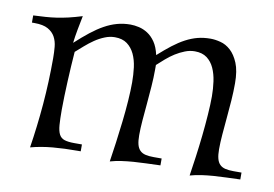

<svg xmlns="http://www.w3.org/2000/svg" viewBox="-57 -526 900 630"><g transform="rotate(10 393.5 -211.0)"><path d="M773.9 0Q748.5 1 726.6 1.7Q704.6 2.4 684.6 3.9Q664.6 5.4 645.8 8.1Q627 10.7 607.9 16.1Q612.3 -12.2 617.2 -47.9Q622.1 -83.5 626 -119.9Q629.9 -156.2 632.3 -190.9Q634.8 -225.6 634.8 -252Q634.8 -277.3 631.3 -301.8Q627.9 -326.2 619.1 -345.5Q610.4 -364.7 594.7 -376.5Q579.1 -388.2 554.2 -388.2Q537.6 -388.2 521.5 -381.8Q505.4 -375.5 490.2 -366Q475.1 -356.4 461.4 -344.5Q447.8 -332.5 436 -321.8V-307.1Q436 -279.8 433.8 -250Q431.6 -220.2 429 -191.2Q426.3 -162.1 424.1 -135Q421.9 -107.9 421.9 -85.9Q421.9 -66.9 425 -54.7Q428.2 -42.5 435.3 -35.4Q442.4 -28.3 453.6 -25.6Q464.8 -22.9 481 -22.9H507.8V0Q482.4 1 460.4 1.7Q438.5 2.4 418.5 3.9Q398.4 5.4 379.6 8.1Q360.8 10.7 341.8 16.1Q346.2 -12.2 351.1 -47.9Q356 -83.5 360.1 -119.9Q364.3 -156.2 366.7 -190.9Q369.1 -225.6 369.1 -252Q369.1 -277.3 366 -301.8Q362.8 -326.2 353.8 -345.5Q344.7 -364.7 328.9 -376.5Q313 -388.2 288.1 -388.2Q271 -388.2 254.2 -381.3Q237.3 -374.5 221.9 -364Q206.5 -353.5 192.4 -341.1Q178.2 -328.6 166 -317.9Q164.1 -294.4 162.6 -268.8Q161.1 -243.2 159.9 -217.8Q158.7 -192.4 158 -168.5Q157.2 -144.5 157.2 -124Q157.2 -92.3 158.7 -72.8Q160.2 -53.2 166 -42Q171.9 -30.8 183.8 -26.9Q195.8 -22.9 216.8 -22.9H242.2V0H232.9Q187 0 149.2 3.4Q111.3 6.8 76.2 16.1Q87.4 -55.2 93.8 -130.6Q100.1 -206.1 100.1 -285.2Q100.1 -304.2 98.4 -322.8Q96.7 -341.3 88.9 -355.7Q81.1 -370.1 64.9 -379.2Q48.8 -388.2 20 -388.2H11.2V-412.1Q33.2 -413.1 51.5 -414.3Q69.8 -415.5 88.1 -418.2Q106.4 -420.9 126.5 -425.5Q146.5 -430.2 171.9 -438Q167.5 -416 162.8 -391.4Q158.2 -366.7 155.8 -346.2Q180.7 -369.1 202.4 -386.2Q224.1 -403.3 244.9 -414.8Q265.6 -426.3 286.6 -432.1Q307.6 -438 331.1 -438Q344.2 -438 359.4 -434.6Q374.5 -431.2 388.7 -422.1Q402.8 -413.1 414.1 -396.7Q425.3 -380.4 431.2 -354Q454.6 -375 475.1 -390.9Q495.6 -406.7 515.4 -417.2Q535.2 -427.7 555.2 -432.9Q575.2 -438 598.1 -438Q613.3 -438 631.3 -433.3Q649.4 -428.7 665 -414.6Q680.7 -400.4 691.4 -374.8Q702.1 -349.1 702.1 -307.1Q702.1 -279.8 700 -250Q697.8 -220.2 695.1 -191.2Q692.4 -162.1 690.2 -135Q688 -107.9 688 -85.9Q688 -66.9 691.2 -54.7Q694.3 -42.5 701.4 -35.4Q708.5 -28.3 719.7 -25.6Q731 -22.9 747.1 -22.9H773.9Z"/></g></svg>

Font: Simonetta
Style: Regular
Weight: 400
Designer: Gayaneh Bagdasaryan
Foundry: BrownFox
Version: Version 1.001